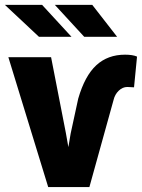

<svg xmlns="http://www.w3.org/2000/svg" viewBox="-34 -761 578 781"><path d="M244.1 -162.6 253.4 -217.8 284.2 -359.9Q311 -452.6 357.7 -495.6Q404.3 -538.6 474.6 -538.6Q505.9 -538.6 523.4 -530.8L511.2 -405.8L483.9 -407.2Q464.8 -407.2 449 -392.1Q433.1 -377 427.7 -353.5L329.6 0H162.1L0 -528.3H173.8L233.9 -220.2ZM256.8 -611.3H124.5L-14.2 -741.2H137.2ZM442.4 -611.3H308.6L189 -741.2H341.3Z"/></svg>

Font: Roboto
Style: Regular
Weight: 900
Designer: Google
Version: Version 2.001171; 2014